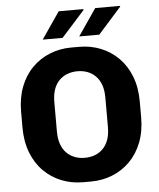

<svg xmlns="http://www.w3.org/2000/svg" viewBox="-59 -940 829 1001"><g transform="rotate(-5 355.0 -439.5)"><path d="M335 10Q275 10 222.5 -11Q170 -32 130 -72Q90 -112 67.5 -170Q45 -228 45 -301V-384Q45 -457 67.5 -515Q90 -573 130 -613Q170 -653 222.5 -674Q275 -695 335 -695H376Q436 -695 488.5 -674Q541 -653 581 -613Q621 -573 643.5 -515Q666 -457 666 -384V-301Q666 -228 643.5 -170Q621 -112 581 -72Q541 -32 488.5 -11Q436 10 376 10ZM355 -116Q384 -116 408 -125Q432 -134 450.5 -152.5Q469 -171 479 -199Q489 -227 489 -266V-419Q489 -458 479 -486Q469 -514 450.5 -532.5Q432 -551 408 -560Q384 -569 356 -569Q328 -569 303.5 -560Q279 -551 260.5 -532.5Q242 -514 232 -486Q222 -458 222 -419V-266Q222 -227 232 -199Q242 -171 260.5 -152.5Q279 -134 303 -125Q327 -116 355 -116ZM381 -749 477 -889H606L608 -886L486 -749ZM190 -749 286 -889H412L417 -886L294 -749Z"/></g></svg>

Font: Chivo Medium
Style: Bold
Weight: 700
Version: Version 2.002